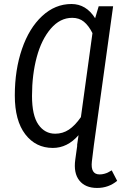

<svg xmlns="http://www.w3.org/2000/svg" viewBox="-20 -719 603 949"><path d="M532.2 123 559.1 174.8Q516.6 210 460 210Q401.4 210 372.1 173.1Q342.8 136.2 352.1 69.8L361.8 0H360.8L368.2 -50.8Q313 12.2 241.2 12.2Q156.7 12.2 105 -55.2Q53.2 -122.6 53.2 -247.1Q53.2 -373.5 88.6 -476.8Q124 -580.1 188.2 -639.6Q252.4 -699.2 333 -699.2Q405.8 -699.2 450.2 -628.9L467.8 -688H539.1L443.8 0L434.1 79.1Q426.8 143.1 472.2 143.1Q484.4 143.1 495.1 140.1Q505.9 137.2 512.5 134Q519 130.9 532.2 123ZM252.9 -58.1Q290 -58.1 320.3 -78.1Q350.6 -98.1 379.9 -140.1L437 -555.2Q418 -592.8 394.5 -611.8Q371.1 -630.9 336.9 -630.9Q276.9 -630.9 231 -577.4Q185.1 -523.9 161.6 -436.8Q138.2 -349.6 138.2 -245.1Q138.2 -148.4 169.7 -103.3Q201.2 -58.1 252.9 -58.1Z"/></svg>

Font: Fira Sans Compressed Book
Style: Italic
Weight: 350
Width: 3
Italic angle: -8°
Designer: Carrois Corporate & Edenspiekermann AG
Foundry: Carrois Corporate GbR & Edenspiekermann AG
Version: Version 4.203;PS 004.203;hotconv 1.0.88;makeotf.lib2.5.64775